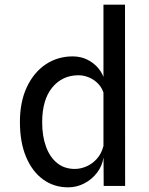

<svg xmlns="http://www.w3.org/2000/svg" viewBox="-20 -798 640 824"><path d="M272.5 6Q211.5 6 164.8 -28Q118 -62 91.8 -124.8Q65.5 -187.5 65.5 -274.5Q65.5 -361 95.2 -424.2Q125 -487.5 176.2 -521.8Q227.5 -556 292 -556Q326.5 -556 355.2 -541.8Q384 -527.5 403.8 -503Q423.5 -478.5 430.5 -446.5L459.5 -430L426.5 -392.5Q419 -420.5 401.2 -438.8Q383.5 -457 361.2 -466Q339 -475 317 -475Q247.5 -475 204.2 -422.5Q161 -370 161 -273Q161 -213.5 177.5 -168.5Q194 -123.5 225.2 -98.2Q256.5 -73 301 -73Q326 -73 351 -83.8Q376 -94.5 395.8 -116.5Q415.5 -138.5 424 -171.5L429 -142L424.5 -123.5Q419 -86 396.5 -56.8Q374 -27.5 341.5 -10.8Q309 6 272.5 6ZM425 0 424 -171.5V-778H516.5L517 0Z"/></svg>

Font: Spline Sans Mono
Style: Regular
Weight: 400
Monospace: yes
Designer: Eben Sorkin, Mirko Velimirovic
Foundry: Sorkin Type
Version: Version 1.004